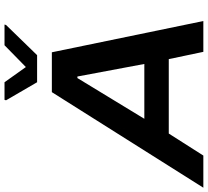

<svg xmlns="http://www.w3.org/2000/svg" viewBox="-88 -888 943 872"><g transform="rotate(-90 384.0 -451.5)"><path d="M-32 0 402 -688H583L725 0H585L552 -157H214L114 0ZM281 -268H530L473 -572H466ZM447 -755 365 -896 367 -903H447L516 -806L615 -903H709L707 -896L570 -755Z"/></g></svg>

Font: Saira Expanded SemiBold
Style: Italic
Weight: 600
Width: 7
Italic angle: -12°
Designer: Hector Gatti with collaboration of the Omnibus-Type team
Foundry: Omnibus-Type
Version: Version 1.101